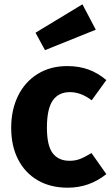

<svg xmlns="http://www.w3.org/2000/svg" viewBox="-20 -855 518 892"><path d="M474 -483 406 -389Q356 -427 305 -427Q252 -427 225 -388Q198 -349 198 -262Q198 -178 225 -143Q252 -108 303 -108Q330 -108 352 -116.5Q374 -125 405 -144L474 -46Q395 17 295 17Q214 17 155 -17.5Q96 -52 64 -114.5Q32 -177 32 -261Q32 -345 64 -410Q96 -475 155 -511.5Q214 -548 292 -548Q347 -548 391 -532Q435 -516 474 -483ZM425 -717 189 -622 145 -703 363 -835Z"/></svg>

Font: FiraGOUPP
Style: Bold
Weight: 700
Designer: bBox Type
Foundry: bBox Type GmbH
Version: Version 1.001